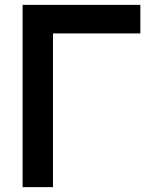

<svg xmlns="http://www.w3.org/2000/svg" viewBox="-20 -770 608 790"><path d="M557.5 -632.5H198V0H73V-750H557.5Z"/></svg>

Font: Russisch Sans
Style: Bold
Weight: 700
Designer: Michael Sharanda (font) & Cristiano Sobral (main changes)
Foundry: Michael Sharanda
Version: Version 2.00;September 8, 2020;FontCreator 13.0.0.2681 64-bi